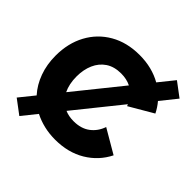

<svg xmlns="http://www.w3.org/2000/svg" viewBox="-220 -964 1206 1206"><g transform="rotate(45 383.0 -361.5)"><path d="M566.4 -454.1Q564.5 -460.4 561.5 -466.3L318.4 -164.1Q353 -149.4 395.5 -149.4Q461.9 -149.4 504.9 -181.9Q547.9 -214.4 566.4 -268.6L725.1 -175.8Q681.2 -87.9 595.9 -36.6Q510.7 14.6 395.5 14.6Q342.8 14.6 296.1 3.4Q249.5 -7.8 209.5 -28.3L131.8 68.4L38.1 -2L117.2 -100.1Q72.8 -149.4 48.6 -216.1Q24.4 -282.7 24.4 -361.3Q24.4 -471.2 70.3 -556.2Q116.2 -641.1 199.7 -689.2Q283.2 -737.3 395.5 -737.3Q451.2 -737.3 500.2 -724.9Q549.3 -712.4 590.3 -689L672.4 -791L766.1 -720.7L680.7 -614.3Q706.5 -584 725.1 -546.9ZM210 -361.3Q210 -294.9 233.9 -245.6L482.4 -554.2Q444.3 -573.2 395.5 -573.2Q334.5 -573.2 293.2 -545.7Q252 -518.1 231 -470.2Q210 -422.4 210 -361.3Z"/></g></svg>

Font: Giphurs Black
Style: Regular
Weight: 900
Version: Version 0.920; ttfautohint (v1.8.4.7-5d5b)